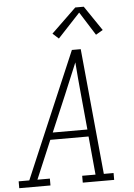

<svg xmlns="http://www.w3.org/2000/svg" viewBox="-78 -1014 740 1060"><g transform="rotate(-5 292.5 -483.5)"><path d="M-15 0V-38H44L132 -245L341 -735H390L457 -38H511V0H337V-38H411L391 -251H179L89 -38H158V0ZM388 -290 369 -490Q365 -534 361 -577.5Q357 -621 354 -665Q336 -621 317.5 -577.5Q299 -534 281 -490L196 -290ZM275 -804 242 -834 380 -967H427L520 -830L481 -807L399 -937Z"/></g></svg>

Font: Iosevka Slab XLtExObl
Style: Regular
Weight: 200
Width: 7
Italic angle: -9°
Monospace: yes
Designer: Belleve Invis
Foundry: Belleve Invis
Version: Version 11.1.1; ttfautohint (v1.8.3)